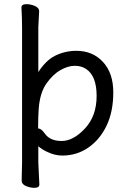

<svg xmlns="http://www.w3.org/2000/svg" viewBox="-20 -730 612 922"><path d="M169 156Q169 172 145 172Q126 172 106 164Q84 155 84 138L86 49V-590Q86 -643 83 -694Q83 -710 107 -710Q126 -710 146 -702Q168 -693 168 -676Q168 -676 164 -599V-384Q200 -439 242 -461Q291 -486 347 -486Q425 -486 474.5 -432.5Q524 -379 524 -286.5Q524 -194 492 -127Q460 -60 404.5 -21.5Q349 17 279 17Q243 17 206 -1Q180 -13 164 -28V50ZM164 -113Q178 -113 195 -89Q220 -53 276 -53Q332 -53 388 -113Q444 -173 444 -269.5Q444 -366 393 -399Q371 -414 339 -414Q307 -414 270.5 -393.5Q234 -373 203 -329Q172 -285 166 -209Q163 -171 163 -113Q164 -113 164 -113Z"/></svg>

Font: Moon Stars Kai
Style: Bold
Weight: 700
Designer: GuiWonder
Version: Version 1.101